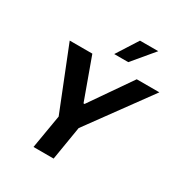

<svg xmlns="http://www.w3.org/2000/svg" viewBox="-216 -1113 1195 1267"><g transform="rotate(30 381.5 -479.5)"><path d="M79.6 -727.5H252L365.7 -414.1H373.5L590.3 -727.5H762.7L419.4 -256.8L377 0H223.6L267.1 -256.8ZM378.4 -797.4 481.4 -959H620.6L485.4 -797.4Z"/></g></svg>

Font: Inter Tight
Style: Bold Italic
Weight: 700
Italic angle: -9.39999°
Designer: Rasmus Andersson
Foundry: rsms
Version: Version 3.004